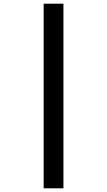

<svg xmlns="http://www.w3.org/2000/svg" viewBox="-20 -852 580 1038"><path d="M216 -832H323V166H216Z"/></svg>

Font: Noto Sans Devanagari UI
Style: Bold
Weight: 700
Designer: Jelle Bosma - Monotype Design Team
Foundry: Monotype Imaging Inc.
Version: Version 2.004; ttfautohint (v1.8.4.7-5d5b)